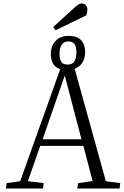

<svg xmlns="http://www.w3.org/2000/svg" viewBox="-20 -1083 715 1103"><path d="M299 -909 286 -928 412 -1043Q423 -1052 431.5 -1057.5Q440 -1063 450 -1063Q466 -1063 474 -1052Q482 -1041 482 -1028Q482 -1013 476 -995ZM14 0 18 -31 96 -42 326 -686Q297 -695 284.5 -718Q272 -741 272 -775Q272 -818 299 -847.5Q326 -877 375 -877Q422 -877 445.5 -852.5Q469 -828 469 -784Q469 -748 453 -723Q437 -698 409 -688L588 -42L671 -31L667 0H424L429 -31L512 -43L459 -245H211L140 -42L231 -31L227 0ZM369 -712Q396 -712 407.5 -731Q419 -750 419 -780Q419 -813 408.5 -829Q398 -845 372 -845Q347 -845 334.5 -825.5Q322 -806 322 -776Q322 -746 331.5 -729Q341 -712 369 -712ZM225 -283H448L353 -646H351Z"/></svg>

Font: Literata 36pt Light
Style: Italic
Weight: 300
Italic angle: -2°
Designer: Latin by Veronika Burian and Jose Scaglione. Greek by Irene Vlachou. Cyrillic by Vera Evstafieva
Foundry: TypeTogether
Version: Version 3.002